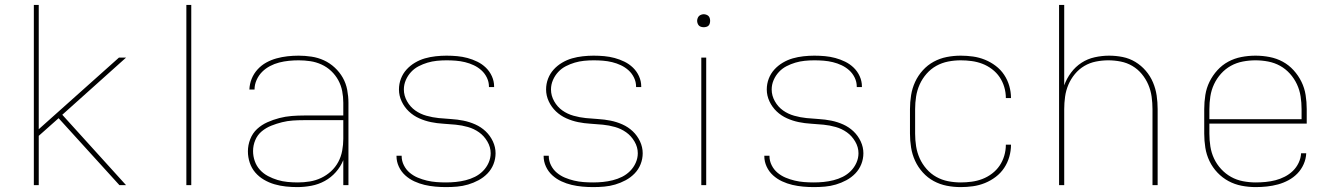

<svg xmlns="http://www.w3.org/2000/svg" viewBox="-20 -755 5440 783"><path d="M467 0 219 -273 138 -201V0H118V-735H138V-228L465 -520H494L234 -287L494 0Z M740 0V-735H760V0Z M1192 8Q1169 8 1145.5 5.5Q1122 3 1099.5 -3.5Q1077 -10 1056.5 -22Q1036 -34 1021 -51.5Q1006 -69 998.5 -91.5Q991 -114 991 -138Q991 -163 1000.5 -187.5Q1010 -212 1028.5 -229Q1047 -246 1070.5 -256.5Q1094 -267 1119 -273.5Q1144 -280 1169.5 -282Q1195 -284 1220 -284H1380V-336Q1380 -360 1375.5 -383.5Q1371 -407 1359.5 -428Q1348 -449 1330.5 -465.5Q1313 -482 1291 -492Q1269 -502 1245.5 -505.5Q1222 -509 1198 -509Q1178 -509 1158 -507Q1138 -505 1118.5 -500Q1099 -495 1081 -485.5Q1063 -476 1049 -462Q1035 -448 1026.5 -429Q1018 -410 1018 -390H997Q998 -413 1006.5 -434Q1015 -455 1030.5 -472Q1046 -489 1066 -500Q1086 -511 1108 -517Q1130 -523 1152.5 -525.5Q1175 -528 1198 -528Q1224 -528 1250.5 -524Q1277 -520 1301 -509Q1325 -498 1345 -479.5Q1365 -461 1378 -438Q1391 -415 1396 -388.5Q1401 -362 1401 -336V0H1380V-102Q1369 -75 1349.5 -53Q1330 -31 1304.5 -17Q1279 -3 1250 2.5Q1221 8 1192 8ZM1195 -11Q1219 -11 1243.5 -15Q1268 -19 1290 -29.5Q1312 -40 1330 -56.5Q1348 -73 1359.5 -94.5Q1371 -116 1375.5 -140.5Q1380 -165 1380 -189V-265H1220Q1197 -265 1174.5 -263.5Q1152 -262 1130 -256.5Q1108 -251 1086.5 -242.5Q1065 -234 1047.5 -219.5Q1030 -205 1021 -183.5Q1012 -162 1012 -139Q1012 -118 1019 -98Q1026 -78 1040 -62.5Q1054 -47 1073 -37Q1092 -27 1112 -21Q1132 -15 1153 -13Q1174 -11 1195 -11Z M1799 8Q1777 8 1755 6Q1733 4 1711.5 -1Q1690 -6 1669.5 -15.5Q1649 -25 1632.5 -40Q1616 -55 1606.5 -75.5Q1597 -96 1597 -118V-120H1618V-118Q1618 -99 1627 -81Q1636 -63 1651 -50.5Q1666 -38 1684 -30.5Q1702 -23 1721 -18.5Q1740 -14 1759.5 -12.5Q1779 -11 1799 -11Q1819 -11 1839 -13Q1859 -15 1879 -20Q1899 -25 1917 -34Q1935 -43 1949.5 -57.5Q1964 -72 1972.5 -91Q1981 -110 1981 -130Q1981 -155 1967.5 -178Q1954 -201 1933.5 -215.5Q1913 -230 1888.5 -237Q1864 -244 1838.5 -246.5Q1813 -249 1787.5 -250.5Q1762 -252 1737.5 -257Q1713 -262 1689.5 -272.5Q1666 -283 1647.5 -300.5Q1629 -318 1618 -341.5Q1607 -365 1607 -390Q1607 -413 1615 -434Q1623 -455 1638 -471.5Q1653 -488 1672.5 -499.5Q1692 -511 1713 -517Q1734 -523 1756.5 -525.5Q1779 -528 1801 -528Q1823 -528 1844.5 -526Q1866 -524 1886.5 -518.5Q1907 -513 1926.5 -503.5Q1946 -494 1961.5 -479Q1977 -464 1986 -444Q1995 -424 1995 -403V-400H1974V-402Q1974 -421 1965.5 -438.5Q1957 -456 1943 -468.5Q1929 -481 1912 -489Q1895 -497 1876.5 -501.5Q1858 -506 1839 -507.5Q1820 -509 1801 -509Q1781 -509 1761.5 -507Q1742 -505 1723.5 -499.5Q1705 -494 1687.5 -485Q1670 -476 1656.5 -461.5Q1643 -447 1635 -428.5Q1627 -410 1627 -390Q1627 -365 1640 -342Q1653 -319 1673.5 -304.5Q1694 -290 1719 -283Q1744 -276 1769 -273.5Q1794 -271 1819.5 -269.5Q1845 -268 1870 -263Q1895 -258 1918.5 -247.5Q1942 -237 1960.5 -219.5Q1979 -202 1990 -178.5Q2001 -155 2001 -130Q2001 -107 1992.5 -85.5Q1984 -64 1968 -47.5Q1952 -31 1931.5 -20Q1911 -9 1889 -2.5Q1867 4 1844.5 6Q1822 8 1799 8Z M2399 8Q2377 8 2355 6Q2333 4 2311.5 -1Q2290 -6 2269.5 -15.5Q2249 -25 2232.5 -40Q2216 -55 2206.5 -75.5Q2197 -96 2197 -118V-120H2218V-118Q2218 -99 2227 -81Q2236 -63 2251 -50.5Q2266 -38 2284 -30.5Q2302 -23 2321 -18.5Q2340 -14 2359.5 -12.5Q2379 -11 2399 -11Q2419 -11 2439 -13Q2459 -15 2479 -20Q2499 -25 2517 -34Q2535 -43 2549.5 -57.5Q2564 -72 2572.5 -91Q2581 -110 2581 -130Q2581 -155 2567.5 -178Q2554 -201 2533.5 -215.5Q2513 -230 2488.5 -237Q2464 -244 2438.5 -246.5Q2413 -249 2387.5 -250.5Q2362 -252 2337.5 -257Q2313 -262 2289.5 -272.5Q2266 -283 2247.5 -300.5Q2229 -318 2218 -341.5Q2207 -365 2207 -390Q2207 -413 2215 -434Q2223 -455 2238 -471.5Q2253 -488 2272.5 -499.5Q2292 -511 2313 -517Q2334 -523 2356.5 -525.5Q2379 -528 2401 -528Q2423 -528 2444.5 -526Q2466 -524 2486.5 -518.5Q2507 -513 2526.5 -503.5Q2546 -494 2561.5 -479Q2577 -464 2586 -444Q2595 -424 2595 -403V-400H2574V-402Q2574 -421 2565.5 -438.5Q2557 -456 2543 -468.5Q2529 -481 2512 -489Q2495 -497 2476.5 -501.5Q2458 -506 2439 -507.5Q2420 -509 2401 -509Q2381 -509 2361.5 -507Q2342 -505 2323.5 -499.5Q2305 -494 2287.5 -485Q2270 -476 2256.5 -461.5Q2243 -447 2235 -428.5Q2227 -410 2227 -390Q2227 -365 2240 -342Q2253 -319 2273.5 -304.5Q2294 -290 2319 -283Q2344 -276 2369 -273.5Q2394 -271 2419.5 -269.5Q2445 -268 2470 -263Q2495 -258 2518.5 -247.5Q2542 -237 2560.5 -219.5Q2579 -202 2590 -178.5Q2601 -155 2601 -130Q2601 -107 2592.5 -85.5Q2584 -64 2568 -47.5Q2552 -31 2531.5 -20Q2511 -9 2489 -2.5Q2467 4 2444.5 6Q2422 8 2399 8Z M2840 0V-520H2860V0ZM2850 -644Q2845 -644 2839.5 -645.5Q2834 -647 2830.5 -650.5Q2827 -654 2825 -659.5Q2823 -665 2823 -670Q2823 -675 2825 -680.5Q2827 -686 2830.5 -689.5Q2834 -693 2839.5 -695Q2845 -697 2850 -697Q2855 -697 2860.5 -695Q2866 -693 2869.5 -689.5Q2873 -686 2874.5 -680.5Q2876 -675 2876 -670Q2876 -665 2874.5 -659.5Q2873 -654 2869.5 -650.5Q2866 -647 2860.5 -645.5Q2855 -644 2850 -644Z M3299 8Q3277 8 3255 6Q3233 4 3211.5 -1Q3190 -6 3169.5 -15.5Q3149 -25 3132.5 -40Q3116 -55 3106.5 -75.5Q3097 -96 3097 -118V-120H3118V-118Q3118 -99 3127 -81Q3136 -63 3151 -50.5Q3166 -38 3184 -30.5Q3202 -23 3221 -18.5Q3240 -14 3259.5 -12.5Q3279 -11 3299 -11Q3319 -11 3339 -13Q3359 -15 3379 -20Q3399 -25 3417 -34Q3435 -43 3449.5 -57.5Q3464 -72 3472.5 -91Q3481 -110 3481 -130Q3481 -155 3467.5 -178Q3454 -201 3433.5 -215.5Q3413 -230 3388.5 -237Q3364 -244 3338.5 -246.5Q3313 -249 3287.5 -250.5Q3262 -252 3237.5 -257Q3213 -262 3189.5 -272.5Q3166 -283 3147.5 -300.5Q3129 -318 3118 -341.5Q3107 -365 3107 -390Q3107 -413 3115 -434Q3123 -455 3138 -471.5Q3153 -488 3172.5 -499.5Q3192 -511 3213 -517Q3234 -523 3256.5 -525.5Q3279 -528 3301 -528Q3323 -528 3344.5 -526Q3366 -524 3386.5 -518.5Q3407 -513 3426.5 -503.5Q3446 -494 3461.5 -479Q3477 -464 3486 -444Q3495 -424 3495 -403V-400H3474V-402Q3474 -421 3465.5 -438.5Q3457 -456 3443 -468.5Q3429 -481 3412 -489Q3395 -497 3376.5 -501.5Q3358 -506 3339 -507.5Q3320 -509 3301 -509Q3281 -509 3261.5 -507Q3242 -505 3223.5 -499.5Q3205 -494 3187.5 -485Q3170 -476 3156.5 -461.5Q3143 -447 3135 -428.5Q3127 -410 3127 -390Q3127 -365 3140 -342Q3153 -319 3173.5 -304.5Q3194 -290 3219 -283Q3244 -276 3269 -273.5Q3294 -271 3319.5 -269.5Q3345 -268 3370 -263Q3395 -258 3418.5 -247.5Q3442 -237 3460.5 -219.5Q3479 -202 3490 -178.5Q3501 -155 3501 -130Q3501 -107 3492.5 -85.5Q3484 -64 3468 -47.5Q3452 -31 3431.5 -20Q3411 -9 3389 -2.5Q3367 4 3344.5 6Q3322 8 3299 8Z M3898 8Q3869 8 3841 2.5Q3813 -3 3788 -16.5Q3763 -30 3743.5 -51.5Q3724 -73 3712 -99Q3700 -125 3695.5 -153.5Q3691 -182 3691 -210V-310Q3691 -338 3695.5 -366.5Q3700 -395 3712 -421Q3724 -447 3743.5 -468.5Q3763 -490 3788 -503.5Q3813 -517 3841 -522.5Q3869 -528 3898 -528Q3923 -528 3948 -524.5Q3973 -521 3996.5 -511.5Q4020 -502 4040.5 -486.5Q4061 -471 4075 -450Q4089 -429 4096 -404.5Q4103 -380 4103 -355H4082Q4082 -378 4075.5 -400Q4069 -422 4056.5 -440.5Q4044 -459 4025.5 -473Q4007 -487 3986 -495Q3965 -503 3942.5 -506Q3920 -509 3898 -509Q3872 -509 3846.5 -504Q3821 -499 3798.5 -486.5Q3776 -474 3758.5 -454Q3741 -434 3730.5 -410.5Q3720 -387 3716 -361.5Q3712 -336 3712 -310V-210Q3712 -184 3716 -158.5Q3720 -133 3730.5 -109.5Q3741 -86 3758.5 -66Q3776 -46 3798.5 -33.5Q3821 -21 3846.5 -16Q3872 -11 3898 -11Q3920 -11 3942.5 -14Q3965 -17 3986 -25Q4007 -33 4025.5 -47Q4044 -61 4056.5 -79.5Q4069 -98 4075.5 -120Q4082 -142 4082 -165H4103Q4103 -140 4096 -115.5Q4089 -91 4075 -70Q4061 -49 4040.5 -33.5Q4020 -18 3996.5 -8.5Q3973 1 3948 4.5Q3923 8 3898 8Z M4299 0V-735H4320V-407Q4330 -435 4348 -459Q4366 -483 4390.5 -499Q4415 -515 4444.5 -521.5Q4474 -528 4503 -528Q4531 -528 4558.5 -522.5Q4586 -517 4610 -502.5Q4634 -488 4652.5 -466.5Q4671 -445 4682 -419Q4693 -393 4697 -365.5Q4701 -338 4701 -310V0H4680V-310Q4680 -335 4676.5 -360.5Q4673 -386 4663 -409.5Q4653 -433 4636.5 -453Q4620 -473 4598 -486Q4576 -499 4550.5 -504Q4525 -509 4500 -509Q4475 -509 4449.5 -504Q4424 -499 4402 -486Q4380 -473 4363.5 -453Q4347 -433 4337 -409.5Q4327 -386 4323.5 -360.5Q4320 -335 4320 -310V0Z M5101 8Q5072 8 5043.5 2.5Q5015 -3 4990 -16.5Q4965 -30 4945 -51Q4925 -72 4912.5 -98Q4900 -124 4895.5 -152.5Q4891 -181 4891 -210V-310Q4891 -339 4895.5 -367.5Q4900 -396 4912.5 -421.5Q4925 -447 4944.5 -468.5Q4964 -490 4989 -503.5Q5014 -517 5042.5 -522.5Q5071 -528 5100 -528Q5129 -528 5157.5 -522.5Q5186 -517 5211 -503.5Q5236 -490 5255.5 -468.5Q5275 -447 5287.5 -421.5Q5300 -396 5304.5 -367.5Q5309 -339 5309 -310V-251H4912V-210Q4912 -184 4916 -158Q4920 -132 4931 -108.5Q4942 -85 4960 -65.5Q4978 -46 5000.5 -33.5Q5023 -21 5049 -16Q5075 -11 5101 -11Q5121 -11 5141.5 -13Q5162 -15 5181.5 -20Q5201 -25 5219.5 -34.5Q5238 -44 5252.5 -58Q5267 -72 5276 -91Q5285 -110 5286 -130H5307Q5306 -107 5296.5 -85.5Q5287 -64 5271 -47.5Q5255 -31 5234.5 -20Q5214 -9 5192 -3Q5170 3 5147 5.5Q5124 8 5101 8ZM4912 -269H5288V-310Q5288 -336 5284 -362Q5280 -388 5269 -411.5Q5258 -435 5240.5 -454.5Q5223 -474 5200.5 -486.5Q5178 -499 5152 -504Q5126 -509 5100 -509Q5074 -509 5048 -504Q5022 -499 4999.5 -486.5Q4977 -474 4959.5 -454.5Q4942 -435 4931 -411.5Q4920 -388 4916 -362Q4912 -336 4912 -310Z"/></svg>

Font: Iosevka Aile Thin
Style: Regular
Weight: 100
Designer: Belleve Invis
Foundry: Belleve Invis
Version: Version 31.1.0; ttfautohint (v1.8.4)